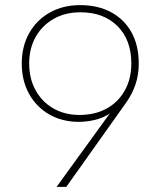

<svg xmlns="http://www.w3.org/2000/svg" viewBox="-20 -730 640 750"><path d="M201 0 425 -309 432 -305Q402 -277 364.5 -265.5Q327 -254 288 -254Q223 -254 172.5 -283Q122 -312 93.5 -363.5Q65 -415 65 -482Q65 -549 94 -600.5Q123 -652 174.5 -681Q226 -710 293 -710Q363 -710 414.5 -682Q466 -654 494 -603Q522 -552 522 -482Q522 -437 509 -399.5Q496 -362 474 -331L239 0ZM290 -281Q352 -281 397.5 -306.5Q443 -332 468 -377.5Q493 -423 493 -482Q493 -574 439 -628Q385 -682 294 -682Q235 -682 190 -656.5Q145 -631 119.5 -586Q94 -541 94 -482Q94 -423 119 -377.5Q144 -332 188.5 -306.5Q233 -281 290 -281Z"/></svg>

Font: SUSE Thin
Style: Regular
Weight: 250
Designer: Rene Bieder
Foundry: SUSE
Version: Version 1.000